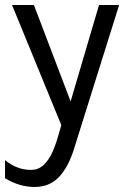

<svg xmlns="http://www.w3.org/2000/svg" viewBox="-26 -498 512 764"><path d="M112 246Q51 246 -6 211V139Q41 178 97 178Q127 178 147.5 158.5Q168 139 181.5 109.5Q195 80 204 48L218 0L22 -478H109L255 -94.5L368 -478H448L268 96Q245.5 168 208 207Q170.5 246 112 246Z"/></svg>

Font: Betina Sans
Style: Regular
Weight: 400
Designer: Jonathan Pinhorn (font) & Cristiano Sobral (main changes)
Version: Version 2.001;April 28, 2021;FontCreator 13.0.0.2655 32-bit;